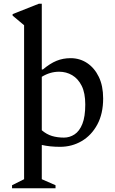

<svg xmlns="http://www.w3.org/2000/svg" viewBox="-20 -770 612 1020"><path d="M44 230V214L108 182V-636L47 -687V-695L186 -750H202V-401H208Q246 -433 280.5 -447Q315 -461 355 -461Q404 -461 443 -435Q482 -409 505 -361.5Q528 -314 528 -247Q528 -166 497 -108.5Q466 -51 414 -20.5Q362 10 299 10Q245 10 202 0V182L275 214V230ZM294 -389Q246 -389 202 -362V-78Q228 -56 256.5 -47.5Q285 -39 320 -39Q350 -39 376 -56Q402 -73 417.5 -111.5Q433 -150 433 -215Q433 -276 414 -314Q395 -352 363.5 -370.5Q332 -389 294 -389Z"/></svg>

Font: Spectral Medium
Style: Regular
Weight: 500
Designer: Jean-Baptiste Levee
Foundry: Production Type
Version: Version 2.001